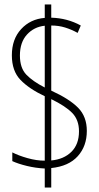

<svg xmlns="http://www.w3.org/2000/svg" viewBox="-20 -780 441 858"><path d="M180 -27Q139 -29 100 -38.5Q61 -48 35 -60V-99Q62 -85 102.5 -73.5Q143 -62 180 -62V-350Q110 -383 71.5 -423Q33 -463 33 -533Q33 -605 74.5 -650Q116 -695 180 -700V-760H209V-701Q281 -699 341 -666L327 -633Q300 -648 271 -657Q242 -666 209 -666V-375Q290 -338 329 -298.5Q368 -259 368 -195Q368 -127 327.5 -82Q287 -37 209 -29V58H180ZM180 -665Q132 -660 100.5 -625.5Q69 -591 69 -532Q69 -476 98 -446Q127 -416 180 -389ZM209 -63Q265 -68 299 -101.5Q333 -135 333 -193Q333 -244 303 -275Q273 -306 209 -337Z"/></svg>

Font: Noto Sans Khmer UI ExtraCondensed ExtraLight
Style: Regular
Weight: 200
Width: 2
Designer: Danh Hong and the Monotype Design Team
Foundry: Monotype Imaging Inc.
Version: Version 2.002; ttfautohint (v1.8.4.7-5d5b)